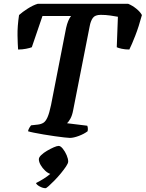

<svg xmlns="http://www.w3.org/2000/svg" viewBox="-20 -724 765 1008"><path d="M347 0Q339 0 317.5 -2.5Q296 -5 267 -9Q238 -13 209 -18Q180 -23 157.5 -27.5Q135 -32 127 -35Q130 -47 135 -54.5Q140 -62 143 -66L179 -70Q196 -72 208 -79.5Q220 -87 229.5 -108.5Q239 -130 248 -173L327 -577Q332 -599 338.5 -614.5Q345 -630 353 -640H203L147 -476Q137 -472 117 -468Q97 -464 75 -464Q73 -490 72 -537.5Q71 -585 80 -645Q96 -660 125 -678.5Q154 -697 178 -704H653Q675 -695 695.5 -678.5Q716 -662 725 -645Q709 -585 690.5 -537.5Q672 -490 659 -464Q637 -464 619 -468Q601 -472 593 -476L599 -636Q583 -639 559 -642.5Q535 -646 509 -646Q479 -646 467.5 -630Q456 -614 451 -587L364 -145Q359 -118 349.5 -101Q340 -84 332 -77L438 -64Q440 -60 441 -52.5Q442 -45 440 -35Q422 -21 394 -10.5Q366 0 347 0ZM219 264Q205 264 188.5 255Q172 246 169 237Q189 227 209 214.5Q229 202 244 189Q231 185 217 172Q203 159 193.5 142.5Q184 126 184 112Q184 102 196.5 90Q209 78 227 67.5Q245 57 262 49.5Q279 42 288 42Q298 42 310 57Q322 72 330 91Q338 110 338 124Q338 133 327 149.5Q316 166 300 185.5Q284 205 266.5 223Q249 241 236 252.5Q223 264 219 264Z"/></svg>

Font: Texturina
Style: Bold Italic
Weight: 700
Italic angle: -11°
Designer: Guillermo Torres Carreño
Foundry: Omnibus-Type
Version: Version 1.002; ttfautohint (v1.8.3)